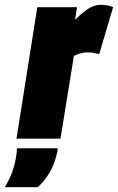

<svg xmlns="http://www.w3.org/2000/svg" viewBox="-85 -580 493 803"><path d="M237 -550 229 -497Q264 -532 288.5 -546Q313 -560 337 -560Q350 -560 362 -558Q374 -556 388 -550L330 -354Q318 -357 305 -359Q292 -361 283 -361Q269 -361 255.5 -358Q242 -355 224 -346L168 0H-16L71 -550ZM-14 40H156Q156 45 155 53Q137 144 73 203H-65Q-45 170 -33 136.5Q-21 103 -17 69Q-14 56 -14 40Z"/></svg>

Font: Georama SemiCondensed Black
Style: Italic
Weight: 900
Width: 4
Italic angle: -9°
Designer: Jean-Baptiste Levee
Foundry: Production Type
Version: Version 1.000